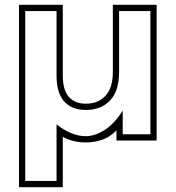

<svg xmlns="http://www.w3.org/2000/svg" viewBox="-20 -571 730 798"><path d="M475 -525V-272Q475 -193 437.5 -153.5Q400 -114 337 -114Q279 -114 247 -149Q215 -184 215 -257V-525H85V181H215V-54Q278 -5 336 -5Q374 -5 414.5 -30.5Q455 -56 490 -111V-13H605V-525ZM631 -551V13H464V-29Q438 -2 405.5 9.5Q373 21 336 21Q310 21 285.5 15Q261 9 241 -2V207H59V-551H241V-257Q241 -197 266 -168.5Q291 -140 337 -140Q388 -140 418.5 -173Q449 -206 449 -272V-551Z"/></svg>

Font: CMG Sans Outline
Style: Outline
Weight: 700
Designer: Julieta Ulanovsky
Foundry: Julieta Ulanovsky
Version: Version 7.200